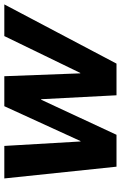

<svg xmlns="http://www.w3.org/2000/svg" viewBox="144 -701 557 885"><g transform="rotate(-90 422.5 -258.5)"><path d="M425.8 0 407.7 -347.2H405.3L243.7 0H96.7L42.5 -517.1H192.4L212.9 -166H214.8L375.5 -517.1H513.7L526.9 -167H528.8L698.7 -517.1H844.7L571.8 0Z"/></g></svg>

Font: XB Khoramshahr
Style: Bold Italic
Weight: 700
Italic angle: -12°
Designer: Behnam
Foundry: Irmug
Version: Version 8.005 2009